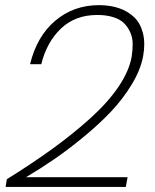

<svg xmlns="http://www.w3.org/2000/svg" viewBox="-20 -737 610 754"><path d="M2 -2.9 6.8 -33.2Q107.4 -95.7 187.5 -153.8Q267.6 -211.9 335.7 -273.4Q403.8 -335 445.3 -396.2Q486.8 -457.5 497.1 -514.2Q501 -540 501 -564.2Q501 -588.4 491.9 -609.1Q482.9 -629.9 467.8 -645.3Q452.6 -660.6 425.5 -669.4Q398.4 -678.2 361.8 -678.2Q275.4 -678.2 219.5 -625Q163.6 -571.8 142.1 -484.9H98.1Q124.5 -594.2 196.8 -655.5Q269 -716.8 369.1 -716.8Q412.6 -716.8 447.5 -704.8Q482.4 -692.9 507.1 -669.2Q531.7 -645.5 541.5 -606.2Q551.3 -566.9 542 -516.1Q532.2 -462.9 497.3 -405.3Q462.4 -347.7 415.3 -298.1Q368.2 -248.5 307.6 -198.7Q247.1 -148.9 192.6 -111.6Q138.2 -74.2 82 -41H481L474.1 -2.9Z"/></svg>

Font: SVN-Poppins ExtraLight
Style: Italic
Weight: 200
Italic angle: -10°
Designer: Ninad Kale (Devanagari), Jonny Pinhorn (Latin)
Foundry: Indian Type Foundry
Version: Version 3.002 2017